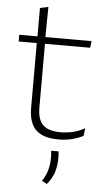

<svg xmlns="http://www.w3.org/2000/svg" viewBox="-58 -658 512 923"><g transform="rotate(5 198.0 -197.0)"><path d="M242 9.5Q190.5 9.5 158.8 -5.8Q127 -21 112 -52.2Q97 -83.5 97 -130.5V-459H136.5V-134.5Q136.5 -79 162.2 -52.5Q188 -26 249 -26Q279.5 -26 308.8 -33.2Q338 -40.5 364.5 -55.5L360 -18.5Q337 -6 305.8 1.8Q274.5 9.5 242 9.5ZM9.5 -443V-475.5H358.5L354.5 -443ZM97.5 -469.5V-612.5L137.5 -621L135.5 -469.5ZM246.5 66.5Q247.5 72 248 80.2Q248.5 88.5 248.5 98.5Q248.5 135.5 238.8 166.5Q229 197.5 204 227.5L179.5 214.5Q197 189 205 161Q213 133 213 99.5Q213 90.5 212.5 82.5Q212 74.5 211 66.5Z"/></g></svg>

Font: Anek Latin Medium ExtraLight
Style: Regular
Weight: 250
Version: Version 1.003